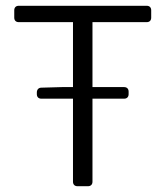

<svg xmlns="http://www.w3.org/2000/svg" viewBox="-20 -644 571 664"><path d="M502.9 -583V-608.4C502.9 -618.2 497.1 -624 487.3 -624H44.9C35.2 -624 29.3 -618.2 29.3 -608.4V-583C29.3 -573.2 35.2 -567.4 44.9 -567.4H232.4V-342.8H194.3L123 -340.8C113.3 -340.8 107.4 -334 107.4 -324.2V-318.4C107.4 -308.6 113.3 -302.7 123 -302.7H232.4V-15.6C232.4 -5.9 238.3 0 248 0H284.2C293.9 0 299.8 -5.9 299.8 -15.6V-302.7H409.2C418.9 -302.7 424.8 -308.6 424.8 -318.4V-327.1C424.8 -336.9 418.9 -342.8 409.2 -342.8H299.8V-567.4H487.3C497.1 -567.4 502.9 -573.2 502.9 -583Z"/></svg>

Font: Ed Sans Neue Light
Style: Regular
Weight: 300
Designer: Stephen Hutchings
Version: Version 1.004;PS 001.004;hotconv 1.0.88;makeotf.lib2.5.64775